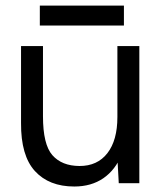

<svg xmlns="http://www.w3.org/2000/svg" viewBox="-20 -668 598 700"><path d="M408 -92V-500H488V0H413ZM269.5 -62.8Q335 -62.5 371.5 -109.5Q408 -156.5 408 -241.5H447Q447 -162 423.9 -105.2Q400.8 -48.5 356.8 -18.2Q312.8 12 250.8 12Q158.8 12 107.3 -44.3Q55.8 -100.7 56.7 -219.8V-244H136.7Q136.7 -141 171.1 -102.1Q205.5 -63.2 269.5 -62.8ZM56.7 -500H136.7V-244H56.7ZM125.2 -647.5H431.8V-574.8H125.2Z"/></svg>

Font: Oak Sans Light
Style: Regular
Weight: 400
Designer: Erik Kennedy, Walven
Foundry: Erik Kennedy, Walven
Version: Version 1.100;Glyphs 3.1.2 (3151)